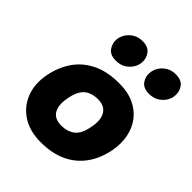

<svg xmlns="http://www.w3.org/2000/svg" viewBox="-216 -912 1052 1052"><g transform="rotate(45 310.5 -385.5)"><path d="M275 8Q189 8 130.5 -30Q72 -68 47.5 -133Q23 -198 39 -278Q53 -349 91 -405Q129 -461 193.5 -493Q258 -525 352 -525Q419 -525 467.5 -502Q516 -479 545.5 -439Q575 -399 584.5 -347.5Q594 -296 583 -239Q568 -162 528 -106.5Q488 -51 424.5 -21.5Q361 8 275 8ZM288 -136Q337 -136 368.5 -160.5Q400 -185 411 -247Q420 -288 413.5 -318Q407 -348 386.5 -364.5Q366 -381 331 -381Q280 -381 250 -355Q220 -329 209 -268Q200 -222 208 -192.5Q216 -163 237 -149.5Q258 -136 288 -136ZM249 -599Q206 -599 187 -625Q168 -651 170 -683Q172 -707 185.5 -728.5Q199 -750 222.5 -764.5Q246 -779 278 -779Q321 -779 340.5 -753.5Q360 -728 358 -696Q357 -672 343.5 -650Q330 -628 306.5 -613.5Q283 -599 249 -599ZM506 -599Q463 -599 444 -625Q425 -651 428 -683Q430 -707 443 -728.5Q456 -750 479.5 -764.5Q503 -779 535 -779Q579 -779 598 -753.5Q617 -728 615 -696Q614 -672 600.5 -650Q587 -628 563.5 -613.5Q540 -599 506 -599Z"/></g></svg>

Font: REM
Style: Bold Italic
Weight: 700
Italic angle: -11°
Designer: Octavio Pardo
Foundry: Ashler Design
Version: Version 1.005;gftools[0.9.28]